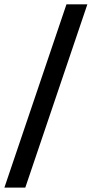

<svg xmlns="http://www.w3.org/2000/svg" viewBox="-34 -812 424 888"><path d="M-13.7 55.7 273.4 -792H370.1L83 55.7Z"/></svg>

Font: Gothic A1 Medium
Style: Regular
Weight: 500
Designer: HanYang I&C Co.,Ltd.
Foundry: HanYang I&C Co.,Ltd.
Version: Version 2.50